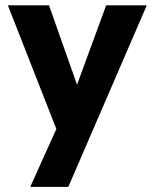

<svg xmlns="http://www.w3.org/2000/svg" viewBox="-20 -518 588 732"><path d="M384.7 -497.6 273.7 -195 166.9 -497.6H10L194.9 -26.2L95.3 194.4H240.5L539.6 -497.7Z"/></svg>

Font: Diatome
Style: Bold
Weight: 700
Designer: 15.100.17
Foundry: 15.100.17
Version: Version 1.004;Fontself Maker 3.5.8